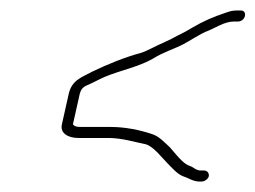

<svg xmlns="http://www.w3.org/2000/svg" viewBox="-20 -444 487 366"><path d="M439 -424H431C425 -424 419 -423 411 -420C387 -412 368 -404 346 -391C328 -380 323 -379 307 -370L290 -362C280 -358 259 -346 248 -343C218 -335 184 -321 157 -308C137 -297 117 -292 111 -265L98 -207C94 -190 110 -181 129 -181H186C213 -181 237 -173 258 -169C268 -166 280 -154 286 -147L299 -133C307 -125 318 -112 329 -108C339 -105 346 -99 358 -98H365C370 -98 377 -103 378 -108C379 -114 375 -119 369 -119H362C354 -119 348 -126 341 -128C332 -131 322 -142 316 -149L304 -163C294 -172 283 -185 268 -189C247 -196 219 -202 191 -202H134C126 -202 122 -203 119 -207L132 -265C134 -273 138 -278 145 -281C157 -286 169 -293 181 -298C210 -310 246 -317 273 -333C292 -345 311 -350 330 -360C340 -365 364 -381 376 -385C391 -391 408 -403 426 -403H434C440 -403 446 -408 447 -414C448 -420 445 -424 439 -424Z"/></svg>

Font: Electronic
Style: ThnIt
Weight: 100
Version: Version 1.011